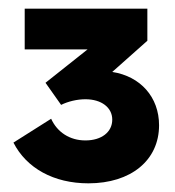

<svg xmlns="http://www.w3.org/2000/svg" viewBox="-20 -720 403 443"><path d="M184 -297C282 -297 347 -350 347 -431C347 -496 304 -544 239 -554L320 -626V-700H37V-606H182L85 -529L121 -478C137 -486 158 -491 177 -491C214 -491 239 -472 239 -444C239 -415 214 -396 177 -396C141 -396 112 -415 98 -446L11 -391C41 -332 104 -297 184 -297Z"/></svg>

Font: Fixel Text Bold
Style: Bold
Weight: 700
Width: 4
Designer: AlfaBravo + MacPaw
Foundry: Kyrylo Tkachov, Marchela Mozhyna, Serhii Makarenko, Maria Weinstein, Zakhar Kryvoshyya
Version: Version 1.211